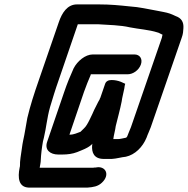

<svg xmlns="http://www.w3.org/2000/svg" viewBox="-20 -671 852 871"><path d="M619 -378C628 -403 615 -424 590 -424H401C367 -424 331 -394 314 -361C300 -330 284 -292 271 -253L194 -28C181 9 208 30 244 30H263C287 30 309 27 330 19L352 10C371 2 384 -4 400 -19C399 -17 398 -15 398 -13C395 22 407 50 451 50H487C508 49 530 42 551 40C592 31 627 -3 645 -47C650 -62 658 -77 664 -94L804 -499C811 -518 811 -529 812 -543C814 -571 803 -589 777 -598C756 -608 746 -612 720 -617L689 -623C648 -630 614 -639 568 -642C520 -647 481 -651 429 -651H329C285 -651 261 -612 247 -571L157 -310C134 -244 117 -191 104 -136C97 -100 93 -68 85 -33L82 -17C79 9 73 38 71 64C70 73 72 81 69 90C60 135 64 178 110 180H377C403 178 424 175 442 158C482 121 458 79 414 89C410 89 406 89 402 90H160C162 77 165 66 165 55C166 30 170 -3 175 -30L179 -46C190 -92 193 -135 207 -185C219 -225 230 -262 247 -310L333 -561H424C471 -558 527 -557 569 -547C609 -539 657 -536 694 -524C701 -523 710 -516 717 -514C717 -511 716 -509 716 -508C716 -506 715 -503 714 -499L574 -94C568 -78 561 -64 557 -52C555 -49 553 -46 550 -46C539 -44 525 -40 515 -40H494C496 -58 503 -81 505 -99C514 -136 525 -175 532 -211C533 -220 535 -229 537 -238L544 -270C545 -278 546 -285 548 -291L528 -300C515 -305 501 -308 486 -308C471 -308 461 -302 457 -291L435 -227C433 -225 433 -223 432 -220C422 -204 416 -188 407 -172L399 -154C391 -138 383 -119 374 -105C366 -91 355 -84 345 -73C329 -68 317 -60 295 -60L361 -254C370 -279 382 -310 391 -330L392 -334H559C584 -334 610 -353 619 -378Z"/></svg>

Font: Electronic
Style: BlkSuIt
Weight: 900
Version: Version 1.011